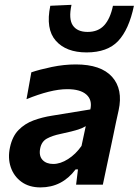

<svg xmlns="http://www.w3.org/2000/svg" viewBox="-20 -784 588 815"><path d="M152 11.5Q103.5 11.5 71 -12.2Q38.5 -36 25.5 -74.8Q12.5 -113.5 22.5 -159Q32.5 -205.5 58.8 -232.2Q85 -259 122 -272.8Q159 -286.5 201 -293L363.5 -319.5Q372.5 -359.5 346.8 -382.5Q321 -405.5 265.5 -405.5Q230 -405.5 186.2 -394.5Q142.5 -383.5 92.5 -363L113 -477Q148.5 -489 200.2 -499.8Q252 -510.5 302 -510.5Q408.5 -510.5 455.8 -457.8Q503 -405 483.5 -315.5Q478 -291.5 472.5 -265.5Q467 -239.5 461 -210L451 -162.5Q443.5 -126.5 434.8 -86.5Q426 -46.5 416.5 0H303L311 -65H301Q243.5 11.5 152 11.5ZM206 -88Q236.5 -88 269 -108.8Q301.5 -129.5 326 -164.5L344 -248.5Q332.5 -241 311.5 -234Q290.5 -227 237 -215.5Q202.5 -208.5 179.2 -195.8Q156 -183 150.5 -153.5Q144.5 -122.5 160.5 -105.2Q176.5 -88 206 -88ZM347.5 -561.5Q260.5 -561.5 216.8 -611.2Q173 -661 193.5 -759.5L283.5 -763.5Q270.5 -703.5 289.2 -676Q308 -648.5 352 -648.5Q396.5 -648.5 422.2 -676.5Q448 -704.5 459.5 -759.5H548.5Q527.5 -659 481.8 -610.2Q436 -561.5 347.5 -561.5Z"/></svg>

Font: Commissioner SemiBold
Style: Italic
Weight: 600
Italic angle: -12°
Designer: Kostas Bartsokas
Foundry: Kostas Bartsokas
Version: Version 1.000; ttfautohint (v1.8.3)